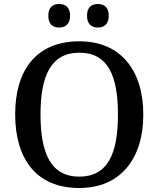

<svg xmlns="http://www.w3.org/2000/svg" viewBox="-20 -932 794 962"><path d="M471 -794C500 -794 525 -810 525 -853C525 -897 500 -912 471 -912C440 -912 416 -897 416 -853C416 -810 440 -794 471 -794ZM276 -794C306 -794 331 -810 331 -853C331 -897 306 -912 276 -912C246 -912 222 -897 222 -853C222 -810 246 -794 276 -794ZM377 10C584 10 698 -137 698 -358C698 -580 584 -725 378 -725C161 -725 56 -580 56 -359C56 -137 161 10 377 10ZM377 -47C236 -47 183 -162 183 -358C183 -554 236 -668 378 -668C520 -668 571 -554 571 -358C571 -162 520 -47 377 -47Z"/></svg>

Font: Noto Serif Gurmukhi Medium
Style: Regular
Weight: 500
Designer: Vaibhav Singh and the Monotype Design Team
Foundry: Monotype Imaging Inc.
Version: Version 2.004